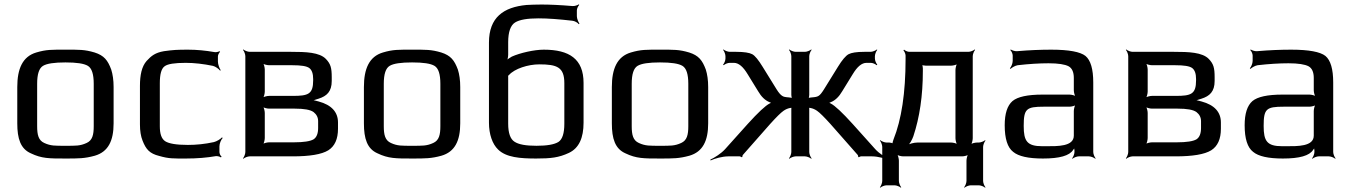

<svg xmlns="http://www.w3.org/2000/svg" viewBox="-20 -724 6271 889"><path d="M506 -321C506 -353 502 -380 495 -402C479 -445 462 -467 418 -481C371 -495 346 -494 283 -494C220 -494 195 -495 148 -481C84 -462 60 -405 60 -321V-153C60 -82 75 -35 123 -14C173 10 207 10 283 10C344 10 372 10 419 -3C481 -21 506 -72 506 -153V-321ZM414 -140C414 -100 408 -74 381 -62C351 -48 330 -49 283 -49C236 -49 215 -48 185 -62C158 -74 152 -100 152 -140V-336C152 -381 161 -408 179 -419C197 -430 232 -435 283 -435C334 -435 369 -430 387 -419C405 -408 414 -381 414 -336V-140Z M996 -20V-46C996 -60 1004 -78 1011 -85L1008 -88C1001 -80 983 -69 970 -66C929 -57 889 -53 850 -53C797 -53 762 -59 745 -70C728 -81 720 -104 720 -139V-339C720 -380 727 -406 742 -417C756 -428 789 -433 840 -433C880 -433 922 -428 966 -419C978 -416 993 -405 999 -397L1002 -399C996 -407 989 -426 989 -439V-463C989 -470 995 -481 999 -484L996 -487C992 -484 979 -481 972 -483C932 -490 891 -494 851 -494C800 -494 782 -493 739 -487C699 -480 681 -466 659 -442C636 -416 628 -376 628 -326V-148C628 -118 632 -93 640 -73C656 -32 673 -13 717 -2C762 11 782 10 841 10C893 10 939 6 979 -1C986 -2 999 1 1003 5L1006 1C1001 -2 996 -13 996 -20Z M1516 -349V-366C1516 -410 1511 -428 1489 -451C1459 -482 1396 -484 1328 -484H1136C1127 -484 1112 -490 1107 -495L1105 -493C1110 -488 1116 -473 1116 -464V-20C1116 -11 1110 4 1105 9L1107 11C1112 6 1127 0 1136 0H1335C1414 0 1469 -9 1500 -28C1530 -47 1545 -80 1545 -128V-157C1545 -205 1515 -238 1456 -254C1444 -257 1428 -262 1419 -262V-258C1428 -258 1443 -263 1455 -267C1493 -279 1516 -300 1516 -349ZM1336 -280H1226C1217 -280 1200 -276 1195 -271L1197 -269C1202 -274 1206 -291 1206 -300V-402C1206 -411 1202 -428 1197 -433L1195 -431C1200 -426 1217 -422 1226 -422H1333C1374 -422 1400 -418 1412 -409C1424 -400 1430 -383 1430 -358V-352C1430 -288 1407 -280 1336 -280ZM1453 -131C1453 -106 1446 -88 1432 -79C1417 -70 1387 -65 1340 -65H1226C1217 -65 1200 -61 1195 -56L1197 -54C1202 -59 1206 -76 1206 -85V-201C1206 -210 1202 -227 1197 -232L1195 -230C1200 -225 1217 -221 1226 -221H1345C1388 -221 1417 -216 1432 -205C1446 -194 1453 -180 1453 -163V-131Z M2111 -321C2111 -353 2107 -380 2100 -402C2084 -445 2067 -467 2023 -481C1976 -495 1951 -494 1888 -494C1825 -494 1800 -495 1753 -481C1689 -462 1665 -405 1665 -321V-153C1665 -82 1680 -35 1728 -14C1778 10 1812 10 1888 10C1949 10 1977 10 2024 -3C2086 -21 2111 -72 2111 -153V-321ZM2019 -140C2019 -100 2013 -74 1986 -62C1956 -48 1935 -49 1888 -49C1841 -49 1820 -48 1790 -62C1763 -74 1757 -100 1757 -140V-336C1757 -381 1766 -408 1784 -419C1802 -430 1837 -435 1888 -435C1939 -435 1974 -430 1992 -419C2010 -408 2019 -381 2019 -336V-140Z M2498 -494C2453 -494 2388 -479 2350 -462C2341 -457 2327 -448 2323 -442L2326 -439C2330 -446 2333 -461 2333 -471V-529C2333 -576 2344 -607 2365 -620C2386 -633 2422 -639 2474 -639C2517 -639 2569 -635 2630 -628C2641 -627 2655 -619 2660 -612L2663 -615C2658 -621 2651 -638 2651 -649V-676C2651 -684 2657 -697 2662 -701L2660 -704C2655 -700 2640 -695 2631 -696C2572 -701 2524 -703 2487 -703C2460 -703 2437 -702 2418 -701C2312 -691 2244 -644 2244 -527V-156C2244 -102 2260 -57 2286 -32C2323 5 2389 10 2462 10C2530 10 2567 6 2614 -16C2661 -38 2682 -86 2682 -156V-340C2682 -451 2616 -494 2498 -494ZM2477 -426C2559 -426 2593 -413 2593 -339V-151C2593 -107 2584 -79 2566 -67C2547 -55 2513 -49 2464 -49C2415 -49 2381 -55 2362 -68C2343 -80 2333 -108 2333 -151V-365C2333 -367 2333 -375 2332 -375L2330 -372C2331 -372 2336 -375 2337 -377C2363 -406 2425 -426 2477 -426Z M3259 -321C3259 -353 3255 -380 3248 -402C3232 -445 3215 -467 3171 -481C3124 -495 3099 -494 3036 -494C2973 -494 2948 -495 2901 -481C2837 -462 2813 -405 2813 -321V-153C2813 -82 2828 -35 2876 -14C2926 10 2960 10 3036 10C3097 10 3125 10 3172 -3C3234 -21 3259 -72 3259 -153V-321ZM3167 -140C3167 -100 3161 -74 3134 -62C3104 -48 3083 -49 3036 -49C2989 -49 2968 -48 2938 -62C2911 -74 2905 -100 2905 -140V-336C2905 -381 2914 -408 2932 -419C2950 -430 2985 -435 3036 -435C3087 -435 3122 -430 3140 -419C3158 -408 3167 -381 3167 -336V-140Z M3632 -273C3617 -274 3607 -276 3602 -280C3595 -284 3586 -294 3576 -310L3511 -415C3492 -446 3476 -466 3463 -473C3450 -480 3425 -484 3389 -484H3359C3350 -484 3335 -490 3330 -495L3328 -493C3333 -488 3339 -473 3339 -464V-453C3339 -443 3333 -430 3328 -425L3331 -422C3336 -427 3349 -433 3359 -433H3378C3400 -433 3421 -415 3442 -380L3490 -302C3505 -276 3523 -259 3543 -251C3547 -249 3554 -246 3557 -246V-250C3554 -250 3548 -247 3544 -245C3524 -235 3490 -203 3442 -150L3337 -33C3319 -13 3287 7 3269 15L3270 19C3289 10 3325 0 3352 0H3405C3407 0 3413 3 3414 4L3417 3C3417 1 3418 -5 3420 -7L3546 -150C3575 -182 3595 -202 3608 -211C3618 -218 3628 -222 3638 -224C3641 -224 3647 -225 3649 -227L3646 -229C3644 -227 3644 -221 3644 -218V-20C3644 -11 3638 4 3633 9L3635 11C3640 6 3655 0 3664 0H3707C3716 0 3731 6 3736 11L3738 9C3733 4 3727 -11 3727 -20V-218C3727 -221 3727 -227 3725 -229L3722 -227C3724 -225 3730 -224 3733 -224C3743 -222 3753 -218 3763 -211C3776 -202 3796 -182 3825 -150L3951 -7C3953 -5 3954 1 3954 3L3957 4C3958 3 3964 0 3966 0H4018C4045 0 4081 10 4100 19L4101 15C4083 7 4051 -13 4033 -33L3928 -150C3880 -203 3846 -235 3826 -245C3822 -247 3816 -250 3813 -250V-246C3816 -246 3823 -249 3827 -251C3847 -259 3865 -276 3880 -302L3928 -380C3949 -415 3970 -433 3992 -433H4012C4021 -433 4034 -427 4039 -422L4042 -425C4037 -430 4031 -443 4031 -453V-464C4031 -473 4037 -488 4042 -493L4040 -495C4035 -490 4020 -484 4011 -484H3982C3946 -484 3922 -480 3909 -473C3896 -466 3879 -446 3860 -415L3795 -310C3785 -294 3777 -284 3770 -280C3764 -276 3754 -274 3739 -273C3733 -273 3723 -271 3720 -268L3722 -265C3725 -268 3727 -278 3727 -284V-464C3727 -473 3733 -488 3738 -493L3736 -495C3731 -490 3716 -484 3707 -484H3664C3655 -484 3640 -490 3635 -495L3633 -493C3638 -488 3644 -473 3644 -464V-284C3644 -278 3646 -268 3649 -265L3651 -268C3648 -271 3638 -273 3632 -273Z M4384 -64H4228C4212 -64 4189 -58 4180 -51L4182 -48C4191 -55 4204 -78 4209 -93C4238 -180 4253 -281 4253 -395V-408C4253 -413 4251 -425 4248 -428L4245 -425C4248 -422 4260 -420 4266 -420H4384C4393 -420 4410 -424 4415 -429L4413 -431C4408 -426 4404 -409 4404 -400V-84C4404 -75 4408 -58 4413 -53L4415 -55C4410 -60 4393 -64 4384 -64ZM4173 -450C4173 -294 4154 -170 4117 -78C4115 -73 4111 -60 4113 -56L4117 -58C4115 -61 4103 -64 4098 -64H4085C4076 -64 4061 -70 4056 -75L4054 -73C4059 -68 4065 -53 4065 -44V114C4065 123 4059 138 4054 143L4056 145C4061 140 4076 134 4085 134H4122C4131 134 4146 140 4151 145L4153 143C4148 138 4142 123 4142 114V20C4142 11 4138 -6 4133 -11L4131 -9C4136 -4 4153 0 4162 0H4435C4444 0 4461 -4 4466 -9L4464 -11C4459 -6 4455 11 4455 20V114C4455 123 4449 138 4444 143L4446 145C4451 140 4466 134 4475 134H4512C4521 134 4536 140 4541 145L4543 143C4538 138 4532 123 4532 114V-44C4532 -53 4538 -68 4543 -73L4541 -75C4536 -70 4521 -64 4512 -64H4504C4495 -64 4478 -60 4473 -55L4475 -53C4480 -58 4484 -75 4484 -84V-464C4484 -473 4490 -488 4495 -493L4493 -495C4488 -490 4473 -484 4464 -484H4190C4182 -484 4170 -490 4166 -494L4163 -491C4167 -487 4173 -475 4173 -467V-450Z M5042 -20V-342C5042 -404 5030 -445 5006 -465C4982 -484 4929 -494 4848 -494C4800 -494 4747 -492 4689 -487C4680 -486 4665 -491 4660 -495L4658 -492C4663 -488 4669 -475 4669 -467V-442C4669 -430 4662 -414 4656 -408L4659 -405C4665 -411 4680 -420 4692 -422C4744 -428 4792 -431 4835 -431C4880 -431 4911 -426 4928 -417C4944 -408 4952 -390 4952 -363V-306C4952 -297 4956 -280 4961 -275L4963 -277C4958 -282 4941 -286 4932 -286H4807C4738 -286 4692 -276 4668 -256C4644 -235 4632 -198 4632 -144C4632 -82 4645 -41 4671 -21C4696 0 4742 10 4809 10C4886 10 4932 -3 4949 -30C4951 -34 4956 -38 4957 -41L4953 -42C4953 -39 4955 -31 4955 -27V-20C4955 -11 4949 4 4944 9L4946 11C4951 6 4966 0 4975 0H5022C5031 0 5046 6 5051 11L5053 9C5048 4 5042 -11 5042 -20ZM4720 -141C4720 -220 4732 -230 4813 -230H4932C4941 -230 4958 -234 4963 -239L4961 -241C4956 -236 4952 -219 4952 -210V-96C4952 -45 4876 -47 4824 -47H4806C4735 -47 4720 -71 4720 -141Z M5604 -349V-366C5604 -410 5599 -428 5577 -451C5547 -482 5484 -484 5416 -484H5224C5215 -484 5200 -490 5195 -495L5193 -493C5198 -488 5204 -473 5204 -464V-20C5204 -11 5198 4 5193 9L5195 11C5200 6 5215 0 5224 0H5423C5502 0 5557 -9 5588 -28C5618 -47 5633 -80 5633 -128V-157C5633 -205 5603 -238 5544 -254C5532 -257 5516 -262 5507 -262V-258C5516 -258 5531 -263 5543 -267C5581 -279 5604 -300 5604 -349ZM5424 -280H5314C5305 -280 5288 -276 5283 -271L5285 -269C5290 -274 5294 -291 5294 -300V-402C5294 -411 5290 -428 5285 -433L5283 -431C5288 -426 5305 -422 5314 -422H5421C5462 -422 5488 -418 5500 -409C5512 -400 5518 -383 5518 -358V-352C5518 -288 5495 -280 5424 -280ZM5541 -131C5541 -106 5534 -88 5520 -79C5505 -70 5475 -65 5428 -65H5314C5305 -65 5288 -61 5283 -56L5285 -54C5290 -59 5294 -76 5294 -85V-201C5294 -210 5290 -227 5285 -232L5283 -230C5288 -225 5305 -221 5314 -221H5433C5476 -221 5505 -216 5520 -205C5534 -194 5541 -180 5541 -163V-131Z M6153 -20V-342C6153 -404 6141 -445 6117 -465C6093 -484 6040 -494 5959 -494C5911 -494 5858 -492 5800 -487C5791 -486 5776 -491 5771 -495L5769 -492C5774 -488 5780 -475 5780 -467V-442C5780 -430 5773 -414 5767 -408L5770 -405C5776 -411 5791 -420 5803 -422C5855 -428 5903 -431 5946 -431C5991 -431 6022 -426 6039 -417C6055 -408 6063 -390 6063 -363V-306C6063 -297 6067 -280 6072 -275L6074 -277C6069 -282 6052 -286 6043 -286H5918C5849 -286 5803 -276 5779 -256C5755 -235 5743 -198 5743 -144C5743 -82 5756 -41 5782 -21C5807 0 5853 10 5920 10C5997 10 6043 -3 6060 -30C6062 -34 6067 -38 6068 -41L6064 -42C6064 -39 6066 -31 6066 -27V-20C6066 -11 6060 4 6055 9L6057 11C6062 6 6077 0 6086 0H6133C6142 0 6157 6 6162 11L6164 9C6159 4 6153 -11 6153 -20ZM5831 -141C5831 -220 5843 -230 5924 -230H6043C6052 -230 6069 -234 6074 -239L6072 -241C6067 -236 6063 -219 6063 -210V-96C6063 -45 5987 -47 5935 -47H5917C5846 -47 5831 -71 5831 -141Z"/></svg>

Font: Gamestation Storm
Style: Regular
Weight: 400
Designer: Jonas Hecksher
Foundry: Jonas Hecksher, Playtypeª, e-types AS
Version: Version 1.003